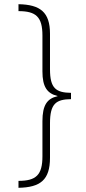

<svg xmlns="http://www.w3.org/2000/svg" viewBox="-20 -735 409 914"><path d="M68 126V159C172 157 218 122 218 16V-148C218 -242 247 -262 318 -263V-293C246 -294 218 -315 218 -405V-574C218 -678 171 -713 68 -715V-682C151 -682 182 -655 182 -566V-395C182 -322 204 -290 254 -278V-277C204 -266 182 -234 182 -158V9C182 98 152 126 68 126Z"/></svg>

Font: Noto Sans Bengali ExtraCondensed ExtraLight
Style: Regular
Weight: 200
Width: 2
Designer: Joana Ranito - Universal Thirst; Jelle Bosma - Monotype Design Team
Foundry: Universal Thirst ehf.
Version: Version 3.000